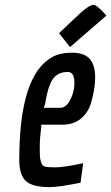

<svg xmlns="http://www.w3.org/2000/svg" viewBox="-20 -760 456 787"><path d="M183 7Q113 7 86 -18Q59 -43 59 -104Q59 -452 194 -526Q226 -544 275 -544Q324 -544 347 -519.5Q370 -495 370 -442Q370 -394 352 -334Q340 -297 310.5 -273Q281 -249 237 -249H149V-238Q143 -194 143 -160Q143 -126 144 -115.5Q145 -105 149 -93Q153 -81 163 -77.5Q173 -74 207 -74Q241 -74 321 -91L310 -11Q220 7 183 7ZM226 -318Q248 -318 262 -341Q285 -377 285 -421Q285 -465 258 -465Q215 -465 195 -433.5Q175 -402 165 -334L159 -318ZM313 -710Q348 -740 362.5 -740Q377 -740 411 -702Q414 -698 416 -696L267 -567L222 -624Z"/></svg>

Font: Economica
Style: Bold Italic
Weight: 700
Designer: Vicente Lamonaca
Foundry: Vicente Lamonaca
Version: Version 1.100